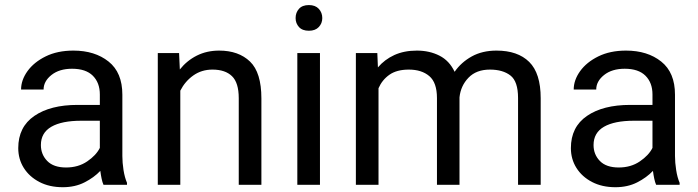

<svg xmlns="http://www.w3.org/2000/svg" viewBox="-20 -741 2800 770"><path d="M395 0Q390.6 -9.8 387.5 -24.7Q384.3 -39.6 382.3 -55.7Q356.9 -28.8 318.8 -9.5Q280.8 9.8 231.9 9.8Q178.2 9.8 137.9 -11.2Q97.7 -32.2 75.4 -67.6Q53.2 -103 53.2 -147Q53.2 -231.9 117.7 -276.1Q182.1 -320.3 291 -320.3H380.4V-362.3Q380.4 -409.2 352.3 -437.3Q324.2 -465.3 269 -465.3Q217.8 -465.3 186.3 -440.2Q154.8 -415 154.8 -381.8H64.5Q64.5 -419.9 90.3 -455.8Q116.2 -491.7 163.3 -514.9Q210.4 -538.1 274.4 -538.1Q360.4 -538.1 415.5 -494.1Q470.7 -450.2 470.7 -361.3V-115.2Q470.7 -88.9 475.3 -59.1Q480 -29.3 489.3 -7.8V0ZM245.1 -69.3Q293.9 -69.3 329.8 -93.8Q365.7 -118.2 380.4 -147.9V-256.8H305.7Q228 -256.8 186 -232.7Q144 -208.5 144 -159.2Q144 -121.6 169.4 -95.5Q194.8 -69.3 245.1 -69.3Z M832 -461.9Q788.6 -461.9 755.4 -438.5Q722.2 -415 703.1 -377.4V0H612.8V-528.3H698.2L701.2 -462.4Q729.5 -498 769.5 -518.1Q809.6 -538.1 858.9 -538.1Q937 -538.1 982.7 -494.1Q1028.3 -450.2 1028.3 -346.2V0H937.5V-347.2Q937.5 -409.2 910.4 -435.5Q883.3 -461.9 832 -461.9Z M1165.5 -668.5Q1165.5 -690.4 1179 -705.6Q1192.4 -720.7 1218.8 -720.7Q1244.6 -720.7 1258.5 -705.6Q1272.5 -690.4 1272.5 -668.5Q1272.5 -647.5 1258.5 -632.6Q1244.6 -617.7 1218.8 -617.7Q1192.4 -617.7 1179 -632.6Q1165.5 -647.5 1165.5 -668.5ZM1263.2 -528.3V0H1172.4V-528.3Z M1619.6 -461.9Q1571.3 -461.9 1542 -441.4Q1512.7 -420.9 1498 -387.2V0H1407.2V-528.3H1493.2L1495.6 -470.7Q1522.5 -502.4 1561.5 -520.3Q1600.6 -538.1 1651.9 -538.1Q1702.6 -538.1 1742.4 -517.8Q1782.2 -497.6 1803.2 -453.1Q1829.6 -491.2 1871.8 -514.6Q1914.1 -538.1 1971.2 -538.1Q2056.2 -538.1 2102.3 -492.7Q2148.4 -447.3 2148.4 -347.2V0H2057.6V-348.1Q2057.6 -414.6 2027.1 -438.2Q1996.6 -461.9 1944.8 -461.9Q1890.1 -461.9 1858.9 -429.4Q1827.6 -397 1822.8 -350.6V0H1732.4V-347.7Q1732.4 -409.7 1701.7 -435.8Q1670.9 -461.9 1619.6 -461.9Z M2611.3 0Q2606.9 -9.8 2603.8 -24.7Q2600.6 -39.6 2598.6 -55.7Q2573.2 -28.8 2535.2 -9.5Q2497.1 9.8 2448.2 9.8Q2394.5 9.8 2354.2 -11.2Q2314 -32.2 2291.7 -67.6Q2269.5 -103 2269.5 -147Q2269.5 -231.9 2334 -276.1Q2398.4 -320.3 2507.3 -320.3H2596.7V-362.3Q2596.7 -409.2 2568.6 -437.3Q2540.5 -465.3 2485.4 -465.3Q2434.1 -465.3 2402.6 -440.2Q2371.1 -415 2371.1 -381.8H2280.8Q2280.8 -419.9 2306.6 -455.8Q2332.5 -491.7 2379.6 -514.9Q2426.8 -538.1 2490.7 -538.1Q2576.7 -538.1 2631.8 -494.1Q2687 -450.2 2687 -361.3V-115.2Q2687 -88.9 2691.7 -59.1Q2696.3 -29.3 2705.6 -7.8V0ZM2461.4 -69.3Q2510.3 -69.3 2546.1 -93.8Q2582 -118.2 2596.7 -147.9V-256.8H2522Q2444.3 -256.8 2402.3 -232.7Q2360.4 -208.5 2360.4 -159.2Q2360.4 -121.6 2385.7 -95.5Q2411.1 -69.3 2461.4 -69.3Z"/></svg>

Font: Vazirmatn UI
Style: Regular
Weight: 400
Designer: Saber Rastikerdar
Foundry: Saber Rastikerdar
Version: Version 33.003